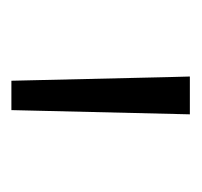

<svg xmlns="http://www.w3.org/2000/svg" viewBox="-28 -706 349 332"><g transform="rotate(90 146.0 -540.5)"><path d="M112.8 -694.8H178.2L170.9 -386.2H120.1L113.8 -658.2Z"/></g></svg>

Font: CMU Bright
Style: Roman
Weight: 500
Version: Version 0.7.0